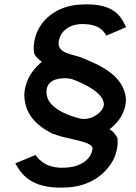

<svg xmlns="http://www.w3.org/2000/svg" viewBox="-20 -725 622 878"><path d="M357 -615C438 -615 457 -578 466 -562L557 -601C540 -630 520 -702 388 -705C374 -705 358 -705 344 -704C232 -696 163 -630 142 -557C134 -529 132 -506 136 -481C141 -470 150 -459 163 -449L171 -442L162 -434C117 -394 93 -344 91 -291C93 -205 143 -153 219 -114C224 -112 230 -111 234 -110H235L234 -109C293 -87 407 -79 403 -44C397 5 347 35 297 40C284 42 270 42 256 42C182 39 153 -2 142 -16L50 22C69 52 102 130 247 133C262 133 276 132 294 132C416 122 484 48 508 -17C517 -46 520 -70 517 -94C511 -106 503 -117 491 -127L481 -134L491 -142C533 -177 556 -224 556 -272C549 -351 490 -400 408 -438C388 -447 369 -455 352 -462C317 -476 242 -480 248 -532C255 -585 300 -615 357 -615ZM455 -246V-245C450 -211 403 -179 361 -181C356 -181 351 -182 346 -183C283 -198 202 -234 194 -290C190 -312 194 -337 214 -351C232 -367 286 -373 315 -361C358 -345 456 -302 455 -246Z"/></svg>

Font: Bluebird
Style: LiObl
Weight: 300
Designer: Jasper
Foundry: Cannot Into Space Fonts
Version: Version 0.98